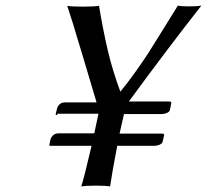

<svg xmlns="http://www.w3.org/2000/svg" viewBox="-20 -671 748 694"><path d="M187 -259.8V-254.9Q181.2 -254.9 181.2 -257.8Q181.2 -258.3 181.6 -259.8Q182.1 -261.2 182.1 -262.2L186 -277.8Q188 -286.6 195.1 -293.7Q202.1 -300.8 214.8 -300.8H329.1Q322.3 -322.8 279.1 -468.3Q235.8 -613.8 223.1 -649.9Q239.3 -647 279.8 -647Q319.8 -647 337.9 -649.9Q354 -554.2 370.6 -484.6Q387.2 -415 415 -339.8Q441.9 -372.1 471.4 -413.8Q501 -455.6 516.8 -480.2Q532.7 -504.9 571.8 -568.4Q610.8 -631.8 623 -650.9Q632.8 -647.9 664.1 -647.9Q693.8 -647.9 708 -650.9Q583.5 -492.2 445.8 -304.2H591.8Q599.1 -304.2 599.1 -298.8V-297.9L594.2 -273.9Q592.8 -267.1 583.5 -262.9Q574.2 -258.8 564.9 -258.8H428.2L412.1 -188H565.9Q573.2 -188 573.2 -183.1V-182.1L567.9 -159.2Q566.4 -152.3 557.4 -148.2Q548.3 -144 539.1 -144H403.8Q385.7 -50.8 377.9 2.9Q362.8 0 326.2 0Q291 0 273.9 2.9Q285.2 -33.7 311 -144H163.1Q158.2 -144 158.2 -146Q158.2 -148.9 159.2 -150.9L162.1 -166Q164.1 -174.3 171.6 -181.6Q179.2 -189 191.9 -189H320.8L335.9 -259.8Z"/></svg>

Font: Linear Smooth
Style: Italic
Weight: 400
Designer: Philipp H. Poll, Flanker
Foundry: Philipp H. Poll, reworked by Flanker
Version: Version 1.061 | FøM Fix